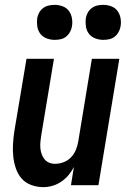

<svg xmlns="http://www.w3.org/2000/svg" viewBox="-20 -762 540 790"><path d="M158 8Q132 8 108 -1Q84 -10 68.5 -28Q53 -46 45 -70Q37 -94 34.5 -119Q32 -144 33.5 -170Q35 -196 39 -222L89 -520H202L150 -207Q148 -194 146.5 -180.5Q145 -167 146 -154Q147 -141 151 -129Q155 -117 162.5 -107.5Q170 -98 181.5 -93Q193 -88 206 -88Q224 -88 241.5 -94.5Q259 -101 272 -114.5Q285 -128 292 -145Q299 -162 302 -180L358 -520H471L385 0H272L284 -75Q275 -57 262 -41.5Q249 -26 232 -14.5Q215 -3 196 2.5Q177 8 158 8ZM405 -598Q388 -598 372 -604Q356 -610 346 -623Q336 -636 333.5 -653Q331 -670 333 -687Q335 -699 341.5 -710.5Q348 -722 358.5 -729.5Q369 -737 381 -739.5Q393 -742 405 -742Q422 -742 438 -736Q454 -730 463.5 -717Q473 -704 476 -687Q479 -670 476 -653Q474 -641 467.5 -629.5Q461 -618 451 -610.5Q441 -603 429 -600.5Q417 -598 405 -598ZM205 -598Q188 -598 172 -604Q156 -610 146 -623Q136 -636 133.5 -653Q131 -670 133 -687Q135 -699 141.5 -710.5Q148 -722 158.5 -729.5Q169 -737 181 -739.5Q193 -742 205 -742Q222 -742 238 -736Q254 -730 263.5 -717Q273 -704 276 -687Q279 -670 276 -653Q274 -641 267.5 -629.5Q261 -618 251 -610.5Q241 -603 229 -600.5Q217 -598 205 -598Z"/></svg>

Font: Iosevka Term Curly Oblique
Style: Bold
Weight: 700
Italic angle: -9°
Designer: Belleve Invis
Foundry: Belleve Invis
Version: Version 32.3.0